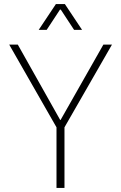

<svg xmlns="http://www.w3.org/2000/svg" viewBox="-20 -918 592 938"><path d="M256 -296 25 -700H67L274 -332H276L485 -700H527L295 -296V0H256ZM253 -898H297L381 -772H342L277 -871H273L208 -772H169Z"/></svg>

Font: Chakra Petch ExtraLight
Style: Regular
Weight: 275
Designer: Katatrad Aksorn Co.,Ltd.
Foundry: Cadson Demak Co.,Ltd.
Version: Version 1.000; ttfautohint (v1.6)